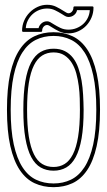

<svg xmlns="http://www.w3.org/2000/svg" viewBox="-20 -776 450 807"><path d="M205.1 -640.6Q249 -640.6 285.2 -623.5Q321.3 -606.4 346.9 -567.9Q372.6 -529.3 386.5 -467Q400.4 -404.8 400.4 -314.9Q400.4 -223.6 386.2 -161.4Q372.1 -99.1 346.2 -60.8Q320.3 -22.5 284.4 -5.9Q248.5 10.7 205.1 10.7Q161.1 10.7 125 -6.1Q88.9 -22.9 63.2 -61.3Q37.6 -99.6 23.4 -161.9Q9.3 -224.1 9.3 -314.9Q9.3 -404.3 22.9 -466.3Q36.6 -528.3 62.3 -567.1Q87.9 -606 124 -623.3Q160.2 -640.6 205.1 -640.6ZM315.9 -314.9Q315.9 -335.9 315.2 -362.1Q314.5 -388.2 311 -414.8Q307.6 -441.4 300.8 -466.8Q293.9 -492.2 281.5 -512Q269 -531.7 250.5 -543.7Q231.9 -555.7 205.1 -555.7Q178.2 -555.7 157.5 -542.7Q136.7 -529.8 122.6 -501.2Q108.4 -472.7 101.1 -426.8Q93.8 -380.9 93.8 -314.9Q93.8 -248 101.1 -202.1Q108.4 -156.2 122.6 -127.7Q136.7 -99.1 157.5 -86.7Q178.2 -74.2 205.1 -74.2Q231 -74.2 251.5 -86.7Q272 -99.1 286.4 -127.4Q300.8 -155.8 308.3 -201.9Q315.9 -248 315.9 -314.9ZM331.5 -314.9Q331.5 -243.7 323 -194.8Q314.5 -146 298.1 -115.7Q281.7 -85.4 258.3 -72Q234.9 -58.6 205.1 -58.6Q174.8 -58.6 151.1 -72Q127.4 -85.4 111.3 -115.7Q95.2 -146 86.7 -194.8Q78.1 -243.7 78.1 -314.9Q78.1 -385.3 86.4 -434.1Q94.7 -482.9 110.8 -513.4Q127 -543.9 150.6 -557.6Q174.3 -571.3 205.1 -571.3Q232.9 -571.3 252.9 -561Q272.9 -550.8 286.9 -532.7Q300.8 -514.6 309.3 -490.2Q317.9 -465.8 322.8 -437.3Q327.6 -408.7 329.3 -377.4Q331.1 -346.2 331.5 -314.9ZM205.1 -625Q163.6 -625 130.4 -608.4Q97.2 -591.8 73.7 -554.9Q50.3 -518.1 37.6 -459Q24.9 -399.9 24.9 -314.9Q24.9 -228.5 37.8 -169.2Q50.8 -109.9 74.5 -73.2Q98.1 -36.6 131.3 -20.8Q164.6 -4.9 205.1 -4.9Q245.1 -4.9 278.1 -20.8Q311 -36.6 334.7 -72.8Q358.4 -108.9 371.6 -168.2Q384.8 -227.5 384.8 -314.9Q384.8 -400.4 371.8 -459.7Q358.9 -519 335.4 -555.7Q312 -592.3 278.8 -608.6Q245.6 -625 205.1 -625ZM77.6 -642.1Q72.8 -642.1 72.8 -647Q72.8 -668.9 81.3 -688.7Q89.8 -708.5 104.5 -723.4Q119.1 -738.3 138.2 -747.1Q157.2 -755.9 178.2 -755.9Q199.2 -755.9 216.1 -747.6Q232.9 -739.3 245.6 -731Q252.4 -726.6 258.1 -723.4Q263.7 -720.2 267.6 -720.2Q276.4 -720.2 282.5 -727.3Q288.6 -734.4 288.6 -744.1Q288.6 -749 293.5 -749H368.2Q373 -749 373 -744.1Q373 -722.2 364.7 -702.4Q356.4 -682.6 342 -667.7Q327.6 -652.8 308.3 -644.3Q289.1 -635.7 267.6 -635.7Q246.1 -635.7 229 -644Q211.9 -652.3 199.2 -660.6Q192.4 -665 187.3 -668Q182.1 -670.9 178.2 -670.9Q169.4 -670.9 163.3 -663.8Q157.2 -656.7 157.2 -647Q157.2 -642.1 152.3 -642.1ZM142.1 -657.7Q144.5 -668.9 154.3 -677.7Q164.1 -686.5 178.2 -686.5Q184.6 -686.5 191.7 -682.6Q198.7 -678.7 207 -673.3Q218.8 -666 233.9 -658.7Q249 -651.4 267.6 -651.4Q285.6 -651.4 301.5 -657.7Q317.4 -664.1 329.6 -675Q341.8 -686 349.1 -701.2Q356.4 -716.3 357.4 -733.4H303.7Q301.8 -721.2 291.5 -712.9Q281.2 -704.6 267.6 -704.6Q260.7 -704.6 253.4 -708.7Q246.1 -712.9 237.8 -718.3Q226.1 -725.6 211.2 -732.9Q196.3 -740.2 178.2 -740.2Q160.6 -740.2 144.8 -733.9Q128.9 -727.5 116.7 -716.3Q104.5 -705.1 96.9 -689.9Q89.4 -674.8 88.4 -657.7Z"/></svg>

Font: Fibel Sued Kontur LRS
Style: Regular
Weight: 400
Designer: Peter Wiegel
Foundry: Peter Wiegel
Version: Version 000.000